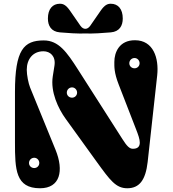

<svg xmlns="http://www.w3.org/2000/svg" viewBox="-20 -991 922 1026"><path d="M194 15C302 15 322 -79 277 -190L141 -523C132 -545 123 -590 123 -618C123 -675 156 -717 212 -717C248 -717 279 -691 271 -640L262 -583C249 -500 291 -411 331 -356L497 -126C568 -28 599 15 660 15C725 15 758 -29 769 -125L820 -588C830 -680 800 -776 701 -776C617 -776 591 -711 591 -660C591 -636 589 -604 614 -540L706 -303C719 -270 727 -247 727 -229C727 -207 715 -196 690 -196C672 -196 658 -210 634 -248L397 -619C337 -713 293 -775 214 -775C107 -775 60 -725 60 -500V-230C60 -85 63 15 194 15ZM699 -626C683 -626 671 -638 671 -653C671 -668 683 -681 699 -681C714 -681 726 -668 726 -653C726 -638 714 -626 699 -626ZM365 -469C349 -469 337 -481 337 -496C337 -511 349 -524 365 -524C380 -524 392 -511 392 -496C392 -481 380 -469 365 -469ZM163 -93C147 -93 135 -105 135 -120C135 -135 147 -148 163 -148C178 -148 190 -135 190 -120C190 -105 178 -93 163 -93ZM436 -837C427 -837 418 -842 410 -853L354 -934C333 -964 318 -971 300 -971C261 -971 236 -943 236 -892C236 -854 253 -822 300 -818C345 -814 391 -811 436 -812C481 -811 527 -814 572 -818C619 -822 636 -854 636 -892C636 -943 611 -971 572 -971C554 -971 539 -964 518 -934L462 -853C454 -842 445 -837 436 -837Z"/></svg>

Font: Pilowlava Atome
Style: Regular
Weight: 500
Designer: Anton Moglia, Jérémy Landes, Maksym Kobuzan (Cyrillic), Velvetyne Type Foundry
Foundry: Anton Moglia, Jérémy Landes, Velvetyne Type Foundry
Version: Version 1.002;Glyphs 3.3 (3303)